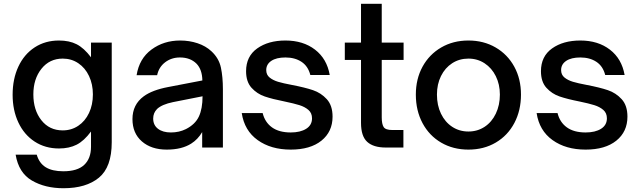

<svg xmlns="http://www.w3.org/2000/svg" viewBox="-20 -783 3395 1019"><path d="M63 38H175Q188 83 222.5 104.5Q257 126 316 126Q391 126 427 92Q463 58 463 -4V-85Q426 -35 386.5 -15Q347 5 293 5Q220 5 164 -31.5Q108 -68 77.5 -133Q47 -198 47 -280Q47 -364 77.5 -429.5Q108 -495 164 -531.5Q220 -568 293 -568Q348 -568 387 -548Q426 -528 463 -479V-557H573V-28Q573 104 505 160Q437 216 317 216Q219 216 149 175Q79 134 63 38ZM473 -282Q473 -336 452.5 -379.5Q432 -423 395.5 -447.5Q359 -472 313 -472Q243 -472 200 -418Q157 -364 157 -282Q157 -199 199.5 -145Q242 -91 313 -91Q359 -91 395.5 -115.5Q432 -140 452.5 -183.5Q473 -227 473 -282Z M683 -151Q683 -228 743 -272Q788 -305 872 -321L1054 -356Q1053 -414 1023 -445Q990 -478 935 -478Q890 -478 856.5 -452.5Q823 -427 814 -384H705Q719 -472 784 -520Q849 -568 936 -568Q985 -568 1028.5 -553.5Q1072 -539 1102 -511Q1142 -474 1152.5 -424Q1163 -374 1163 -309V0H1053V-82Q1030 -43 995 -21Q945 11 865 11Q783 11 733 -32.5Q683 -76 683 -151ZM967 -98Q1016 -123 1035.5 -164.5Q1055 -206 1055 -272L898 -241Q840 -229 814 -205Q793 -184 793 -154Q793 -119 818.5 -99.5Q844 -80 887 -80Q931 -80 967 -98Z M1263 -183H1374Q1386 -134 1423.5 -107Q1461 -80 1523 -80Q1574 -80 1605 -99.5Q1636 -119 1636 -155Q1636 -183 1617 -199.5Q1598 -216 1569 -225Q1540 -234 1492 -244Q1426 -257 1385 -271Q1344 -285 1315 -317Q1286 -349 1286 -405Q1286 -484 1345 -526Q1404 -568 1495 -568Q1589 -568 1652 -519.5Q1715 -471 1730 -385H1627Q1615 -432 1580 -455Q1545 -478 1495 -478Q1447 -478 1420 -460Q1393 -442 1393 -411Q1393 -386 1411 -371.5Q1429 -357 1455.5 -349Q1482 -341 1530 -332Q1598 -319 1641 -304.5Q1684 -290 1714.5 -256.5Q1745 -223 1745 -164Q1745 -84 1686 -36.5Q1627 11 1523 11Q1418 11 1347.5 -39.5Q1277 -90 1263 -183Z M2027 0Q1962 0 1929 -30Q1896 -60 1896 -131V-465H1810V-557H1896V-763H2006V-557H2122V-465H2006V-160Q2006 -125 2016 -109Q2026 -93 2062 -93H2121V0Z M2187 -281Q2187 -364 2222.5 -429Q2258 -494 2321.5 -531Q2385 -568 2466 -568Q2547 -568 2610.5 -531Q2674 -494 2709.5 -429Q2745 -364 2745 -281Q2745 -197 2710 -130.5Q2675 -64 2611.5 -26.5Q2548 11 2466 11Q2385 11 2321.5 -26Q2258 -63 2222.5 -129.5Q2187 -196 2187 -281ZM2633 -281Q2633 -335 2611.5 -378.5Q2590 -422 2552 -447Q2514 -472 2466 -472Q2418 -472 2380 -447.5Q2342 -423 2320.5 -379.5Q2299 -336 2299 -281Q2299 -224 2320.5 -179.5Q2342 -135 2380 -110Q2418 -85 2466 -85Q2514 -85 2552 -110Q2590 -135 2611.5 -180Q2633 -225 2633 -281Z M2828 -183H2939Q2951 -134 2988.5 -107Q3026 -80 3088 -80Q3139 -80 3170 -99.5Q3201 -119 3201 -155Q3201 -183 3182 -199.5Q3163 -216 3134 -225Q3105 -234 3057 -244Q2991 -257 2950 -271Q2909 -285 2880 -317Q2851 -349 2851 -405Q2851 -484 2910 -526Q2969 -568 3060 -568Q3154 -568 3217 -519.5Q3280 -471 3295 -385H3192Q3180 -432 3145 -455Q3110 -478 3060 -478Q3012 -478 2985 -460Q2958 -442 2958 -411Q2958 -386 2976 -371.5Q2994 -357 3020.5 -349Q3047 -341 3095 -332Q3163 -319 3206 -304.5Q3249 -290 3279.5 -256.5Q3310 -223 3310 -164Q3310 -84 3251 -36.5Q3192 11 3088 11Q2983 11 2912.5 -39.5Q2842 -90 2828 -183Z"/></svg>

Font: Open Sauce One Medium
Style: Regular
Weight: 500
Designer: Alfredo Marco Pradil
Foundry: Creative Sauce Fz LLC
Version: Version 1.477